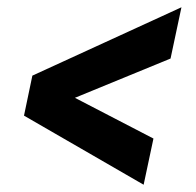

<svg xmlns="http://www.w3.org/2000/svg" viewBox="-20 -551 540 528"><path d="M46 -233 69 -343 479 -531 449 -390 186 -282 402 -170 375 -43Z"/></svg>

Font: Radio Canada Condensed SemiBold
Style: Italic
Weight: 600
Width: 3
Italic angle: -12°
Designer: Charles Daoud, Etienne Aubert Bonn, Alexandre Saumier Demers, Jacques Le Bailly
Foundry: Radio-Canada
Version: Version 2.104; ttfautohint (v1.8.4.7-5d5b);gftools[0.9.28.de